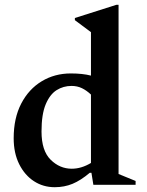

<svg xmlns="http://www.w3.org/2000/svg" viewBox="-20 -770 613 800"><path d="M208 10Q160 10 121.5 -15Q83 -40 60 -86Q37 -132 37 -194Q37 -278 68.5 -338.5Q100 -399 154 -431.5Q208 -464 275 -464Q324 -464 359 -455V-636L292 -686V-695L465 -750H474V-45L545 -16V0H369L361 -50H354Q316 -18 282 -4Q248 10 208 10ZM153 -222Q153 -142 191 -104.5Q229 -67 279 -67Q319 -67 359 -91V-376Q341 -393 321.5 -402.5Q302 -412 278 -412Q244 -412 216 -394.5Q188 -377 170.5 -335.5Q153 -294 153 -222Z"/></svg>

Font: Spectral SemiBold
Style: Regular
Weight: 600
Designer: Jean-Baptiste Levee
Foundry: Production Type
Version: Version 2.001